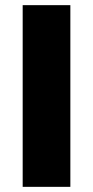

<svg xmlns="http://www.w3.org/2000/svg" viewBox="-20 -725 361 745"><path d="M68 0V-705H253V0Z"/></svg>

Font: Nunito Sans 11pt Black
Style: Regular
Weight: 900
Version: Version 3.101;gftools[0.9.27]